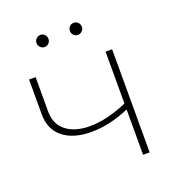

<svg xmlns="http://www.w3.org/2000/svg" viewBox="-128 -803 839 908"><g transform="rotate(-20 292.0 -349.5)"><path d="M471 -519V0H438V-228Q339 -185 246 -185Q157 -185 105 -226Q53 -267 53 -345V-519H86V-346Q86 -282 130 -247.5Q174 -213 249 -213Q335 -213 438 -258V-519ZM145 -668Q145 -681 154 -690Q163 -699 175 -699Q188 -699 196.5 -690Q205 -681 205 -668Q205 -656 196.5 -647Q188 -638 175 -638Q163 -638 154 -647Q145 -656 145 -668ZM313 -668Q313 -681 321.5 -690Q330 -699 343 -699Q355 -699 364 -690Q373 -681 373 -668Q373 -656 364 -647Q355 -638 343 -638Q330 -638 321.5 -647Q313 -656 313 -668Z"/></g></svg>

Font: Montserrat Alternates ExLight
Style: Regular
Weight: 275
Designer: Julieta Ulanovsky
Foundry: Julieta Ulanovsky
Version: Version 7.200